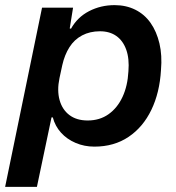

<svg xmlns="http://www.w3.org/2000/svg" viewBox="-42 -562 688 749"><path d="M-22 167 122 -532H243L230 -451L235 -450Q260 -495 305.5 -518.5Q351 -542 405 -542Q450 -542 486 -524Q522 -506 545.5 -472.5Q569 -439 580 -392.5Q591 -346 586 -289Q581 -201 548.5 -133.5Q516 -66 459.5 -28Q403 10 326 10Q287 10 253 -4.5Q219 -19 196 -44.5Q173 -70 164 -104H159L102 167ZM300 -92Q347 -92 381.5 -116.5Q416 -141 436 -184Q456 -227 459 -284Q463 -333 450.5 -368Q438 -403 412 -421.5Q386 -440 348 -440Q309 -440 278.5 -424Q248 -408 229 -378Q210 -348 201 -308L190 -257Q180 -209 190.5 -171.5Q201 -134 229 -113Q257 -92 300 -92Z"/></svg>

Font: Mona Sans ExtraLight SemiBold
Style: Italic
Weight: 600
Italic angle: -11.6951°
Version: Version 2.000